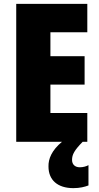

<svg xmlns="http://www.w3.org/2000/svg" viewBox="-20 -734 515 994"><path d="M353 94C353 66 365 44 408 0H432V-149H241V-296H418V-443H241V-567H432V-714H64V0H301C247 45 230 89 231 128C231 198 278 240 360 240C394 240 420 233 438 226V121C427 127 411 132 393 132C368 132 353 117 353 94Z"/></svg>

Font: Noto Sans Khmer Condensed Black
Style: Regular
Weight: 900
Width: 3
Designer: Danh Hong and the Monotype Design Team
Foundry: Monotype Imaging Inc.
Version: Version 2.004